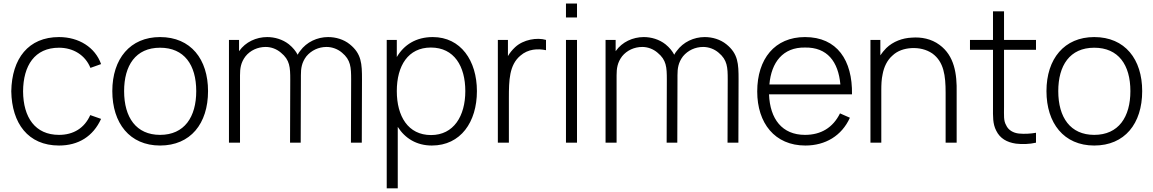

<svg xmlns="http://www.w3.org/2000/svg" viewBox="-20 -781 6314 1051"><path d="M533.3 -430.2C501 -521.9 411.5 -578.1 303.1 -578.1C135.4 -578.1 44.8 -460.4 41.7 -281.2C44.8 -106.3 133.3 15.6 303.1 15.6C409.4 15.6 489.6 -34.4 533.3 -130.2L474 -151C442.7 -80.2 382.3 -42.7 303.1 -42.7C172.9 -42.7 107.3 -137.5 106.3 -281.2C107.3 -421.9 169.8 -519.8 303.1 -519.8C381.2 -519.8 446.9 -479.2 475 -409.4Z M856.2 15.6C1022.9 15.6 1118.8 -104.2 1118.8 -282.3C1118.8 -456.3 1025 -578.1 856.2 -578.1C692.7 -578.1 594.8 -459.4 594.8 -282.3C594.8 -107.3 689.6 15.6 856.2 15.6ZM1054.2 -282.3C1054.2 -140.6 989.6 -42.7 856.2 -42.7C726 -42.7 659.4 -137.5 659.4 -282.3C659.4 -421.9 721.9 -519.8 856.2 -519.8C988.5 -519.8 1054.2 -426 1054.2 -282.3Z M1894.8 -538.5C1861.5 -565.6 1817.7 -578.1 1776 -578.1C1716.7 -578.1 1658.3 -551 1622.9 -502.1C1617.7 -495.8 1612.5 -488.5 1609.4 -481.3C1599 -501 1584.4 -519.8 1561.5 -538.5C1527.1 -565.6 1483.3 -578.1 1442.7 -578.1C1382.3 -578.1 1324 -551 1289.6 -502.1L1288.5 -501V-562.5H1233.3V0H1293.8V-368.8C1293.8 -406.3 1297.9 -438.5 1324 -472.9C1350 -505.2 1390.6 -524 1434.4 -524C1464.6 -524 1494.8 -512.5 1517.7 -492.7C1566.7 -453.1 1568.8 -412.5 1568.8 -345.8L1567.7 0H1626L1627.1 -346.9V-368.8C1627.1 -406.3 1631.2 -438.5 1657.3 -472.9C1684.4 -505.2 1724 -524 1767.7 -524C1797.9 -524 1829.2 -512.5 1852.1 -492.7C1900 -453.1 1902.1 -412.5 1902.1 -345.8L1901 0H1960.4L1961.5 -346.9C1961.5 -431.3 1959.4 -486.5 1894.8 -538.5Z M2349 -578.1C2258.3 -578.1 2191.7 -536.5 2152.1 -468.8V-562.5H2096.9V250H2157.3V-86.5C2196.9 -24 2260.4 15.6 2343.8 15.6C2502.1 15.6 2590.6 -113.5 2590.6 -282.3C2590.6 -449 2502.1 -578.1 2349 -578.1ZM2339.6 -41.7C2213.5 -41.7 2152.1 -144.8 2152.1 -282.3C2152.1 -421.9 2214.6 -520.8 2338.5 -520.8C2466.7 -520.8 2527.1 -417.7 2527.1 -282.3C2527.1 -145.8 2463.5 -41.7 2339.6 -41.7Z M2800 -522.9C2783.3 -507.3 2770.8 -491.7 2760.4 -474V-562.5H2705.2V0H2765.6V-244.8C2765.6 -341.7 2767.7 -425 2828.1 -476C2870.8 -513.5 2924 -515.6 2968.8 -506.3V-562.5C2919.8 -577.1 2844.8 -564.6 2800 -522.9Z M3078.1 -761.5V-685.4H3138.5V-761.5ZM3078.1 -562.5H3138.5V0H3078.1Z M3956.3 -538.5C3922.9 -565.6 3879.2 -578.1 3837.5 -578.1C3778.1 -578.1 3719.8 -551 3684.4 -502.1C3679.2 -495.8 3674 -488.5 3670.8 -481.3C3660.4 -501 3645.8 -519.8 3622.9 -538.5C3588.5 -565.6 3544.8 -578.1 3504.2 -578.1C3443.8 -578.1 3385.4 -551 3351 -502.1L3350 -501V-562.5H3294.8V0H3355.2V-368.8C3355.2 -406.3 3359.4 -438.5 3385.4 -472.9C3411.5 -505.2 3452.1 -524 3495.8 -524C3526 -524 3556.3 -512.5 3579.2 -492.7C3628.1 -453.1 3630.2 -412.5 3630.2 -345.8L3629.2 0H3687.5L3688.5 -346.9V-368.8C3688.5 -406.3 3692.7 -438.5 3718.8 -472.9C3745.8 -505.2 3785.4 -524 3829.2 -524C3859.4 -524 3890.6 -512.5 3913.5 -492.7C3961.5 -453.1 3963.5 -412.5 3963.5 -345.8L3962.5 0H4021.9L4022.9 -346.9C4022.9 -431.3 4020.8 -486.5 3956.3 -538.5Z M4189.6 -264.6H4643.8C4646.9 -451 4562.5 -578.1 4386.5 -578.1C4220.8 -578.1 4125 -458.3 4125 -280.2C4125 -107.3 4220.8 15.6 4388.5 15.6C4497.9 15.6 4587.5 -37.5 4632.3 -136.5L4578.1 -160.4C4539.6 -82.3 4474 -42.7 4386.5 -42.7C4261.5 -42.7 4194.8 -129.2 4189.6 -264.6ZM4386.5 -520.8C4508.3 -522.9 4568.8 -443.8 4580.2 -318.8H4191.7C4202.1 -439.6 4265.6 -522.9 4386.5 -520.8Z M5122.9 -535.4C5078.1 -568.8 5022.9 -579.2 4970.8 -575C4920.8 -572.9 4868.8 -554.2 4831.3 -517.7C4818.8 -505.2 4808.3 -491.7 4799 -478.1V-562.5H4744.8V0H4804.2V-286.5C4804.2 -317.7 4805.2 -346.9 4811.5 -375C4818.8 -414.6 4836.5 -452.1 4865.6 -477.1C4892.7 -503.1 4930.2 -515.6 4969.8 -517.7C5011.5 -519.8 5051 -510.4 5083.3 -488.5C5146.9 -442.7 5156.3 -366.7 5156.3 -272.9V0H5216.7V-274C5218.8 -377.1 5204.2 -476 5122.9 -535.4Z M5476 -508.3H5651V-562.5H5476V-718.8H5415.6V-562.5H5289.6V-508.3H5415.6V-194.8C5415.6 -142.7 5413.5 -104.2 5433.3 -65.6C5454.2 -22.9 5491.7 -2.1 5540.6 5.2C5575 9.4 5615.6 8.3 5651 0V-54.2C5621.9 -49 5587.5 -46.9 5557.3 -50C5527.1 -53.1 5499 -68.8 5487.5 -95.8C5472.9 -120.8 5476 -149 5476 -196.9Z M5969.8 15.6C6136.5 15.6 6232.3 -104.2 6232.3 -282.3C6232.3 -456.3 6138.5 -578.1 5969.8 -578.1C5806.2 -578.1 5708.3 -459.4 5708.3 -282.3C5708.3 -107.3 5803.1 15.6 5969.8 15.6ZM6167.7 -282.3C6167.7 -140.6 6103.1 -42.7 5969.8 -42.7C5839.6 -42.7 5772.9 -137.5 5772.9 -282.3C5772.9 -421.9 5835.4 -519.8 5969.8 -519.8C6102.1 -519.8 6167.7 -426 6167.7 -282.3Z"/></svg>

Font: Manrope3 Light
Style: Regular
Weight: 300
Designer: Mikhail Sharanda
Foundry: Mikhail Sharanda
Version: Version 3.000;PS 003.000;hotconv 1.0.88;makeotf.lib2.5.64775